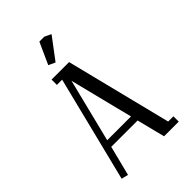

<svg xmlns="http://www.w3.org/2000/svg" viewBox="-206 -739 822 822"><g transform="rotate(-45 205.0 -328.0)"><path d="M32.2 0 151.9 -480H120.1V-512.2H226.1L346.2 -32.2H377.9V0H289.1L256.8 -127.9H97.2L63 7.8ZM105 -160.2H249L176.8 -448.2ZM153.8 -565.9 198.2 -664.1H228L257.8 -649.9L184.1 -551.8Z"/></g></svg>

Font: Gawaa
Style: Regular
Weight: 400
Designer: T. Christopher White
Version: Version 1.0